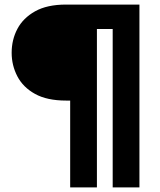

<svg xmlns="http://www.w3.org/2000/svg" viewBox="-20 -720 698 840"><path d="M287 100V-280H269Q186 -280 133.5 -309Q81 -338 56 -386Q31 -434 31 -489Q31 -546 56 -593.5Q81 -641 133.5 -670.5Q186 -700 269 -700H590V100H473V-593H404V100Z"/></svg>

Font: DM Sans 16pt ExtraBold
Style: Regular
Weight: 800
Version: Version 4.004;gftools[0.9.30]